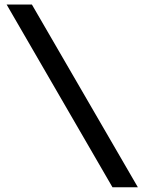

<svg xmlns="http://www.w3.org/2000/svg" viewBox="-20 -686 623 828"><path d="M574.5 121.5H465L8.5 -666.5H117.5Z"/></svg>

Font: Anek Latin Expanded Medium
Style: Regular
Weight: 500
Width: 7
Designer: Yesha Goshar
Foundry: Ek Type
Version: Version 1.003